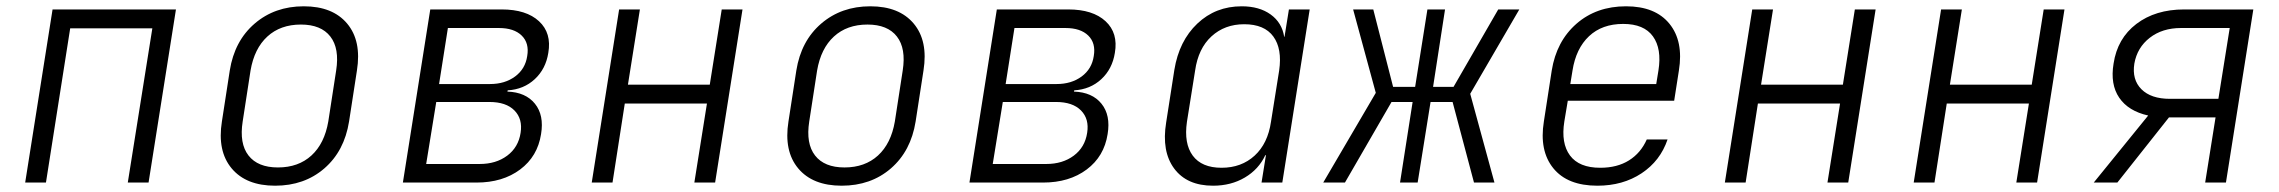

<svg xmlns="http://www.w3.org/2000/svg" viewBox="-20 -580 7240 610"><path d="M60 0 147 -550H539L452 0H386L464 -490H203L126 0Z M854 10Q762 10 716 -45Q670 -100 685 -194L710 -356Q725 -450 789 -505Q853 -560 945 -560Q1037 -560 1083 -505Q1129 -450 1114 -356L1089 -194Q1074 -100 1010.5 -45Q947 10 854 10ZM863 -48Q928 -48 969.5 -86Q1011 -124 1023 -194L1048 -356Q1059 -426 1029.5 -464Q1000 -502 936 -502Q871 -502 829.5 -464Q788 -426 776 -356L751 -194Q740 -124 769.5 -86Q799 -48 863 -48Z M1260 0 1347 -550H1574Q1652 -550 1692.5 -512.5Q1733 -475 1722 -412Q1714 -361 1679 -328.5Q1644 -296 1593 -293L1592 -289Q1650 -287 1679.5 -250.5Q1709 -214 1699 -154Q1688 -83 1632.5 -41.5Q1577 0 1494 0ZM1375 -313H1537Q1584 -313 1616.5 -337Q1649 -361 1655 -402Q1662 -443 1637.5 -467Q1613 -491 1565 -491H1403ZM1334 -59H1504Q1556 -59 1591.5 -85.5Q1627 -112 1634 -158Q1641 -202 1614.5 -229Q1588 -256 1535 -256H1366Z M1860 0 1947 -550H2013L1975 -311H2235L2273 -550H2339L2252 0H2186L2226 -251H1965L1926 0Z M2654 10Q2562 10 2516 -45Q2470 -100 2485 -194L2510 -356Q2525 -450 2589 -505Q2653 -560 2745 -560Q2837 -560 2883 -505Q2929 -450 2914 -356L2889 -194Q2874 -100 2810.5 -45Q2747 10 2654 10ZM2663 -48Q2728 -48 2769.5 -86Q2811 -124 2823 -194L2848 -356Q2859 -426 2829.5 -464Q2800 -502 2736 -502Q2671 -502 2629.5 -464Q2588 -426 2576 -356L2551 -194Q2540 -124 2569.5 -86Q2599 -48 2663 -48Z M3060 0 3147 -550H3374Q3452 -550 3492.5 -512.5Q3533 -475 3522 -412Q3514 -361 3479 -328.5Q3444 -296 3393 -293L3392 -289Q3450 -287 3479.5 -250.5Q3509 -214 3499 -154Q3488 -83 3432.5 -41.5Q3377 0 3294 0ZM3175 -313H3337Q3384 -313 3416.5 -337Q3449 -361 3455 -402Q3462 -443 3437.5 -467Q3413 -491 3365 -491H3203ZM3134 -59H3304Q3356 -59 3391.5 -85.5Q3427 -112 3434 -158Q3441 -202 3414.5 -229Q3388 -256 3335 -256H3166Z M3834 10Q3751 10 3710.5 -44.5Q3670 -99 3685 -191L3711 -358Q3726 -450 3784 -505Q3842 -560 3925 -560Q3981 -560 4017 -534Q4053 -508 4060 -463H4061L4075 -550H4141L4054 0H3988L4002 -87H4000Q3979 -42 3935 -16Q3891 10 3834 10ZM3861 -47Q3924 -47 3966 -85.5Q4008 -124 4018 -193L4044 -356Q4054 -425 4025.5 -464Q3997 -503 3933 -503Q3871 -503 3829 -464.5Q3787 -426 3777 -356L3751 -193Q3741 -124 3769.5 -85.5Q3798 -47 3861 -47Z M4184 0 4351 -285 4279 -550H4343L4406 -304H4476L4515 -550H4571L4533 -304H4598L4740 -550H4807L4651 -282L4728 0H4663L4595 -256H4525L4484 0H4428L4468 -256H4401L4253 0Z M5055 10Q4960 10 4915 -45.5Q4870 -101 4885 -194L4910 -356Q4925 -449 4988.5 -504.5Q5052 -560 5146 -560Q5239 -560 5284 -504.5Q5329 -449 5314 -356L5299 -260H4961L4950 -194Q4939 -125 4968 -86Q4997 -47 5064 -47Q5118 -47 5155.5 -70.5Q5193 -94 5212 -137H5278Q5255 -69 5195.5 -29.5Q5136 10 5055 10ZM4969 -313H5242L5249 -356Q5260 -425 5231.5 -464.5Q5203 -504 5137 -504Q5070 -504 5028.5 -465Q4987 -426 4976 -356Z M5460 0 5547 -550H5613L5575 -311H5835L5873 -550H5939L5852 0H5786L5826 -251H5565L5526 0Z M6060 0 6147 -550H6213L6175 -311H6435L6473 -550H6539L6452 0H6386L6426 -251H6165L6126 0Z M6632 0 6805 -213Q6742 -227 6713 -269.5Q6684 -312 6695 -378Q6707 -458 6767.5 -504Q6828 -550 6919 -550H7139L7052 0H6986L7019 -207H6871L6707 0ZM6874 -266H7028L7064 -491H6909Q6850 -491 6810 -460Q6770 -429 6761 -378Q6753 -327 6783.5 -296.5Q6814 -266 6874 -266Z"/></svg>

Font: NKDuy Mono ExtraLight
Style: Italic
Weight: 200
Italic angle: -9°
Monospace: yes
Designer: NKDuy
Foundry: NKDuy
Version: Version 2.251; ttfautohint (v1.8.4.7-5d5b)